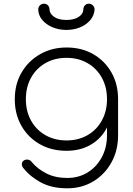

<svg xmlns="http://www.w3.org/2000/svg" viewBox="-20 -810 719 1039"><path d="M340 6Q258 6 195 -30Q132 -66 96 -129Q60 -192 60 -273Q60 -355 97 -418Q134 -481 197.5 -517Q261 -553 340 -553Q422 -553 484.5 -517Q547 -481 583 -418Q619 -355 619 -273L584 -233Q584 -163 553 -109Q522 -55 467 -24.5Q412 6 340 6ZM344 209Q261 209 202.5 178Q144 147 106 99Q98 89 98 78Q98 67 108 59Q118 52 131.5 54Q145 56 152 67Q183 104 231 128.5Q279 153 344 153Q406 153 454.5 123Q503 93 531 40.5Q559 -12 559 -77V-236L586 -273H619V-77Q619 4 583 69Q547 134 485 171.5Q423 209 344 209ZM340 -50Q404 -50 453.5 -78.5Q503 -107 531 -157.5Q559 -208 559 -273Q559 -339 531 -389.5Q503 -440 453.5 -468.5Q404 -497 340 -497Q276 -497 226 -468.5Q176 -440 148 -389.5Q120 -339 120 -273Q120 -208 148 -157.5Q176 -107 226 -78.5Q276 -50 340 -50ZM339 -648Q298 -648 263 -663Q228 -678 207.5 -703.5Q187 -729 187 -759Q187 -772 196 -781Q205 -790 218 -790Q231 -790 239.5 -781Q248 -772 248 -759Q248 -737 272 -719.5Q296 -702 339 -702Q382 -702 406.5 -719Q431 -736 431 -759Q431 -772 439.5 -781Q448 -790 461 -790Q474 -790 482.5 -781Q491 -772 492 -760Q490 -726 468 -700.5Q446 -675 412 -661.5Q378 -648 339 -648Z"/></svg>

Font: ComfortaaLight
Style: Regular
Weight: 300
Designer: Johan Aakerlund
Foundry: Johan Aakerlund
Version: Version 3.104; ttfautohint (v1.8.1.43-b0c9)